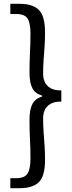

<svg xmlns="http://www.w3.org/2000/svg" viewBox="-20 -812 378 1002"><path d="M34 170V118H63Q109 118 124 93.5Q139 69 139 16Q139 -35 136.5 -82.5Q134 -130 134 -187Q134 -240 149 -269Q164 -298 200 -308V-313Q164 -323 149 -351.5Q134 -380 134 -434Q134 -492 136.5 -539Q139 -586 139 -637Q139 -691 124 -715Q109 -739 63 -739H34V-792H84Q150 -792 182.5 -760.5Q215 -729 215 -642Q215 -602 212.5 -567Q210 -532 207.5 -498Q205 -464 205 -426Q205 -405 213 -385.5Q221 -366 242 -353Q263 -340 300 -340V-282Q263 -282 242 -269Q221 -256 213 -236.5Q205 -217 205 -194Q205 -157 207.5 -123Q210 -89 212.5 -54Q215 -19 215 22Q215 108 182.5 139Q150 170 84 170Z"/></svg>

Font: Noto Sans SC Thin
Style: Regular
Weight: 400
Version: Version 2.004-H2;hotconv 1.0.118;makeotfexe 2.5.65603